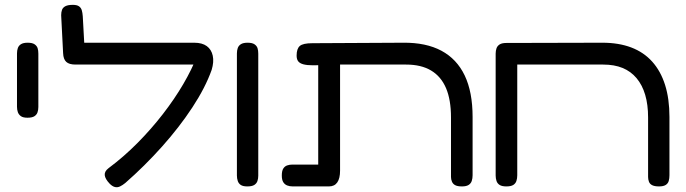

<svg xmlns="http://www.w3.org/2000/svg" viewBox="-20 -758 2826 791"><path d="M93 -273Q75 -273 66 -279.5Q57 -286 53.5 -296Q50 -306 50 -318V-538Q50 -550 53.5 -560Q57 -570 66.5 -576Q76 -582 94 -582Q113 -582 122.5 -575.5Q132 -569 135 -559.5Q138 -550 138 -537V-317Q138 -305 134.5 -295Q131 -285 121.5 -279Q112 -273 93 -273Z M432 -1Q413 -21 411.5 -36.5Q410 -52 427 -65Q490 -112 546.5 -169Q603 -226 651 -288Q699 -350 735 -411.5Q771 -473 792 -528L852 -470Q826 -397 772.5 -315.5Q719 -234 647.5 -154Q576 -74 496 -4Q485 5 474.5 10Q464 15 453.5 12.5Q443 10 432 -1ZM852 -470 790 -492H291Q265 -492 253 -503Q241 -514 240 -539L232 -695Q232 -708 235.5 -717.5Q239 -727 249.5 -732.5Q260 -738 280 -738Q297 -738 305.5 -732Q314 -726 317 -715.5Q320 -705 321 -691L327 -582H780Q813 -582 832 -568Q851 -554 856.5 -528.5Q862 -503 852 -470Z M999 10Q981 10 972 4Q963 -2 959.5 -12.5Q956 -23 956 -35V-538Q956 -550 959.5 -560Q963 -570 972.5 -576Q982 -582 1000 -582Q1019 -582 1028.5 -575.5Q1038 -569 1041 -559.5Q1044 -550 1044 -537V-34Q1044 -22 1040.5 -12Q1037 -2 1027.5 4Q1018 10 999 10Z M1186 10Q1173 10 1163 6Q1153 2 1147 -7.5Q1141 -17 1141 -35Q1141 -54 1147 -63.5Q1153 -73 1163 -76.5Q1173 -80 1185 -80H1291V-518L1328 -490Q1294 -489 1269.5 -489Q1245 -489 1230 -493Q1215 -497 1208.5 -505.5Q1202 -514 1202 -529Q1202 -557 1215 -568.5Q1228 -580 1267 -580L1641 -582Q1735 -583 1798.5 -549Q1862 -515 1894.5 -447Q1927 -379 1927 -276V-36Q1927 -23 1923.5 -12.5Q1920 -2 1910.5 4Q1901 10 1883 10Q1865 10 1855.5 5Q1846 0 1842 -9.5Q1838 -19 1838 -29V-274Q1838 -347 1817.5 -395Q1797 -443 1756 -467.5Q1715 -492 1653 -492H1381V-55Q1381 -23 1369.5 -6.5Q1358 10 1335 10Z M2066 10Q2048 10 2038.5 4Q2029 -2 2025.5 -12.5Q2022 -23 2022 -35V-537Q2022 -549 2025.5 -559Q2029 -569 2038.5 -575Q2048 -581 2066 -581L2462 -582Q2529 -582 2580.5 -562.5Q2632 -543 2667 -504Q2702 -465 2720 -408Q2738 -351 2738 -276V-36Q2738 -23 2735 -12.5Q2732 -2 2722.5 4Q2713 10 2695 10Q2677 10 2667 5Q2657 0 2653.5 -9.5Q2650 -19 2650 -29V-274Q2650 -327 2638 -367.5Q2626 -408 2602.5 -436Q2579 -464 2545 -478Q2511 -492 2465 -492H2111V-36Q2111 -23 2107.5 -12.5Q2104 -2 2094.5 4Q2085 10 2066 10Z"/></svg>

Font: Fredoka Expanded
Style: Regular
Weight: 400
Width: 7
Designer: Ben Nathan
Foundry: Milena B. Brandão, Ben Nathan
Version: Version 2.001